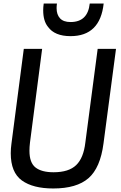

<svg xmlns="http://www.w3.org/2000/svg" viewBox="-20 -1057 687 1089"><path d="M568 -852ZM380 -852Q290 -852 252 -905Q225 -938 225 -999Q225 -1017 228 -1037H303Q301 -1023 301 -1011Q301 -974 320.5 -953Q340 -932 380 -932Q478 -932 489 -1037H568Q548 -852 380 -852ZM282 12Q167 12 104 -33.5Q41 -79 41 -188Q41 -214 45 -243L115 -780H219L150 -248Q147 -223 147 -202Q147 -134 181.5 -107Q216 -80 284 -80Q370 -80 412 -120.5Q454 -161 464 -248L534 -780H638L567 -243Q549 -105 482 -46.5Q415 12 282 12Z"/></svg>

Font: Tanohe Sans Medium
Style: Italic
Weight: 500
Designer: Village Type and Design LLC & Cristiano Sobral
Foundry: Cooper Hewitt Smithsonian Design Museum
Version: Version 1.00;September 29, 2021;FontCreator 13.0.0.2655 64-b